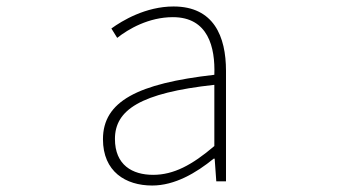

<svg xmlns="http://www.w3.org/2000/svg" viewBox="-20 -560 1040 593"><path d="M450 13C520 13 586 -26 640 -70H643L648 0H678V-341C678 -448 640 -540 516 -540C430 -540 357 -496 324 -472L342 -443C376 -470 439 -507 514 -507C623 -507 645 -414 642 -329C405 -302 298 -247 298 -130C298 -30 368 13 450 13ZM453 -20C389 -20 335 -50 335 -131C335 -220 413 -273 642 -298V-109C573 -50 516 -20 453 -20Z"/></svg>

Font: Harano Aji Gothic CN ExtraLight
Style: Regular
Weight: 250
Foundry: Masamichi Hosoda
Version: HaranoAjiGothicCN-ExtraLight version 20230610;ttx 4.39.4